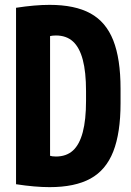

<svg xmlns="http://www.w3.org/2000/svg" viewBox="-20 -760 540 790"><path d="M184 10Q124 10 46 -2V-728Q124 -740 184 -740Q288 -740 352 -705Q416 -670 446 -594Q476 -518 476 -395V-335Q476 -213 446 -136.5Q416 -60 352 -25Q288 10 184 10ZM163 -130Q172 -123 183.5 -119.5Q195 -116 210 -116Q253 -116 280 -140.5Q307 -165 320.5 -216Q334 -267 334 -345V-385Q334 -464 320.5 -514.5Q307 -565 280 -589.5Q253 -614 210 -614Q195 -614 183.5 -611Q172 -608 163 -600L186 -646V-84Z"/></svg>

Font: M PLUS 1 Code
Style: Regular
Weight: 400
Designer: Coji Morishita
Foundry: UNDERFOREST DESIGN
Version: Version 1.005